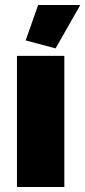

<svg xmlns="http://www.w3.org/2000/svg" viewBox="-20 -750 342 770"><path d="M48 0V-526H238V0ZM203 -556 83 -588 133 -730H302Z"/></svg>

Font: Raleway Thin Black
Style: Regular
Weight: 900
Version: Version 4.026